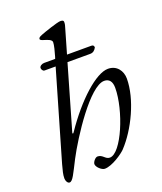

<svg xmlns="http://www.w3.org/2000/svg" viewBox="-135 -794 758 899"><g transform="rotate(-20 244.0 -344.5)"><path d="M56 18C72 18 85 -14 118 -78C165 -168 298 -374 370 -374C395 -374 408 -357 408 -326C408 -214 331 -27 273 -27C262 -27 255 -33 247 -40C240 -46 232 -52 220 -52C208 -52 194 -33 194 -23C194 -8 218 14 233 14C270 14 327 -26 342 -42C411 -115 474 -245 474 -348C474 -386 450 -421 406 -421C346 -421 242 -327 154 -197C152 -194 150 -192 149 -192C147 -192 146 -195 148 -200L239 -515H352C367 -515 376 -523 383 -536C383 -544 380 -549 370 -549H249L284 -670C287 -679 289 -686 289 -697C289 -707 278 -707 272 -707C258 -707 190 -684 170 -676C155 -670 153 -666 153 -661C153 -656 161 -653 171 -650C187 -645 208 -639 208 -626C208 -612 200 -581 193 -558L190 -549H135C123 -549 111 -541 111 -532C111 -526 116 -515 125 -515H180L52 -75C44 -45 39 -28 39 -8C39 4 46 18 56 18Z"/></g></svg>

Font: EB Garamond
Style: Italic
Weight: 400
Italic angle: -17.2°
Designer: Georg Duffner and Octavio Pardo
Foundry: Georg Duffner
Version: Version 1.000;PS 001.000;hotconv 1.0.88;makeotf.lib2.5.64775